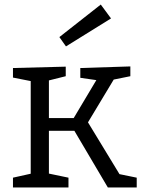

<svg xmlns="http://www.w3.org/2000/svg" viewBox="-20 -824 627 844"><path d="M37 0V-43L127 -63L115 -46V-483L128 -465L37 -483V-525L269 -531V-489L185 -468L195 -483V-287L180 -305H322L295 -290L409 -481L416 -470L333 -482V-525L553 -532V-489L464 -471L487 -486L357 -270L362 -294L511 -49L498 -60L581 -43V0H454L304 -254L320 -249H180L195 -255V-46L185 -63L281 -43V0ZM270 -620 241 -661 423 -804 468 -743Z"/></svg>

Font: Pack4
Style: Regular
Weight: 400
Version: Version 2.002